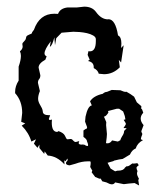

<svg xmlns="http://www.w3.org/2000/svg" viewBox="-20 -486 484 583"><path d="M301.8 -51.3 306.2 -50.8Q314.9 -50.8 320.3 -59.6L337.9 -56.2L345.2 -60.1Q346.2 -63 347.4 -65.9Q348.6 -68.8 350.6 -71.8Q356.9 -80.6 356.9 -88.4L364.7 -96.7L355 -97.2Q362.3 -107.9 362.3 -109.4Q362.3 -112.3 355.5 -122.1L360.8 -123.5L358.9 -133.8L354 -147.5L341.8 -155.8H334.5L308.1 -148.9L309.1 -144Q301.3 -131.8 295.4 -131.8L297.4 -127.9L302.7 -115.2L302.2 -106L304.7 -79.1Q304.7 -71.3 301.8 -51.3ZM246.6 3.9Q228.5 3.9 209 11.2L191.4 16.1Q180.2 15.1 180.2 9.3Q180.2 6.3 185.5 0.5Q185.1 -4.4 184.6 -4.4Q184.1 -4.4 183.6 -3.4Q181.6 1 178.2 3.9Q176.8 1 175.8 1Q175.3 1 175.3 5.4L175.8 13.2Q152.8 -12.2 125 -13.7L115.7 -26.4L114.3 -18.6L99.6 -36.6V-46.9L93.8 -37.1L83 -49.8L89.4 -63L75.2 -56.2Q67.4 -83 45.9 -104.5L56.6 -111.3L44.4 -116.2L47.4 -143.1Q47.4 -179.2 25.9 -203.1V-207Q25.9 -224.6 36.6 -241.2V-283.7Q43.5 -303.2 43.5 -316.4Q43.5 -324.2 40.5 -330.1Q48.8 -336.9 48.8 -344.7L47.9 -352.1Q47.9 -354.5 49.3 -356.2Q50.8 -357.9 52.7 -359.9Q54.7 -361.8 56.6 -364.5Q58.6 -367.2 59.1 -371.6Q59.6 -376 62.7 -377.9Q65.9 -379.9 69.1 -381.1Q72.3 -382.3 75 -383.5Q77.6 -384.8 77.6 -388.2L83 -395.5Q100.1 -444.3 145 -444.3L156.2 -443.8Q162.6 -460.9 185.5 -463.4H213.9L235.8 -465.8Q259.8 -465.8 271.5 -449.7Q287.6 -427.2 308.1 -427.2L309.1 -427.7Q330.6 -427.7 338.4 -378.4Q348.6 -374 348.6 -353.5L347.7 -340.3L355.5 -348.6L347.7 -296.4L340.8 -304.2L343.8 -281.7Q323.2 -260.7 295.9 -260.7L279.8 -262.2Q277.3 -272.9 264.6 -279.3V-282.2Q264.6 -297.4 247.1 -300.8L252.4 -304.7L246.1 -319.3L248.5 -330.6L252.9 -330.1Q271 -330.1 271 -361.3V-367.2Q271 -373.5 262.9 -378.2Q254.9 -382.8 244.1 -385.3Q233.4 -387.7 221.9 -388.7Q210.4 -389.6 202.6 -389.6L167 -386.7L150.9 -370.1L147 -349.1L145 -372.6Q138.7 -347.2 131.3 -343.8L134.3 -360.8Q115.2 -335.9 115.2 -323.7Q115.2 -317.9 121.6 -314.9L117.7 -304.7Q97.2 -293.5 97.2 -280.8L102.5 -257.3Q102.5 -250 98.9 -245.8Q95.2 -241.7 95.2 -234.4L101.1 -209.5Q95.7 -196.3 95.7 -186Q95.7 -180.7 97.7 -175.8Q99.6 -170.9 102.3 -166.5Q105 -162.1 107.2 -157.5Q109.4 -152.8 109.9 -147.9Q109.9 -136.2 128.9 -136.2H132.3L128.4 -125.5Q128.4 -121.6 131.8 -121.6L137.7 -123L137.2 -113.8Q137.2 -85.4 153.8 -85.4L157.7 -87.9Q165 -85.4 169.9 -82Q174.8 -78.6 177 -74.2Q179.2 -69.8 180.9 -66.4Q182.6 -63 185.1 -63Q188 -63 193.8 -64Q197.3 -64 199 -62.5Q200.7 -61 203.6 -57.9Q206.5 -54.7 210 -54.7L220.7 -57.6L218.8 -51.8Q218.8 -46.9 228 -46.9L233.4 -47.4L234.9 -43.9L234.4 -47.4L240.7 -43.9Q243.7 -42.5 245.1 -42.5Q247.6 -42.5 247.6 -45.4Q247.6 -48.8 244.1 -57.1Q244.1 -63 233.4 -70.3V-89.8Q240.2 -95.2 243.2 -95.2L244.6 -99.6L238.3 -116.7L239.7 -131.8Q246.6 -164.1 258.8 -166L253.4 -178.2Q263.7 -194.8 292 -201.2Q298.3 -207 304.7 -207L319.3 -212.9L345.7 -211.9Q356.4 -207 361.3 -207Q362.8 -207 363.8 -207.5Q376.5 -200.7 387.2 -192.4L395.5 -175.3L409.2 -163.6L408.7 -155.8H409.2Q411.6 -155.8 415 -143.6Q407.2 -135.3 407.2 -126Q407.2 -116.2 416 -106L409.2 -87.9Q409.2 -85 410.6 -82.8Q412.1 -80.6 412.1 -79.1Q412.1 -77.6 409.9 -72.3Q407.7 -66.9 407.7 -63L414.1 -60.5Q397 -51.3 392.1 -35.2Q380.9 -30.8 374.5 -16.6L352.5 -3.4Q342.3 -2.4 327.1 1.5L323.7 3.4L306.6 8.3L315.9 25.9L329.6 34.2L336.4 32.2H338.9Q355 32.2 359.4 22.9L364.7 18.6Q365.2 19 366.7 19Q371.1 19 381.8 10.3Q383.3 10.7 385.3 10.7Q390.1 10.7 397 9.3L401.4 15.6Q394.5 20.5 394.5 23.4Q394.5 26.9 397.5 33.7Q396 37.6 396 40.5Q396 45.4 398.4 49.8L401.9 57.1L399.9 60.5L402.3 77.1L388.7 69.8L371.6 71.3L356 73.2L329.6 67.9Q326.2 73.7 319.8 73.7Q313.5 73.7 303.2 67.9L290.5 64.5L285.6 56.2L281.7 56.6L269 51.3L258.3 37.1L260.3 32.2L253.9 21Q255.4 13.2 255.4 8.3Q255.4 4.4 253.4 3.9Z"/></svg>

Font: Truetypewriter PolyglOTT
Style: Regular
Weight: 400
Designer: Sergey Beatoff a.k.a. Sam_T
Version: Version 3.76